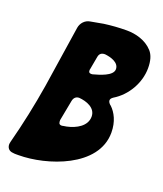

<svg xmlns="http://www.w3.org/2000/svg" viewBox="-137 -831 787 926"><g transform="rotate(20 256.0 -368.0)"><path d="M41 3C46 4 50 4 55 4H68C212 4 452 -74 452 -251C452 -308 430 -348 405 -372L400 -376C393 -383 390 -389 390 -395C390 -401 394 -407 403 -413C468 -452 512 -528 512 -604C512 -641 504 -669 487 -688C452 -727 398 -740 354 -740C314 -740 275 -737 238 -732L172 -720C147 -716 128 -695 124 -670L76 -355C59 -250 37 -146 10 -43C9 -38 8 -34 8 -30C8 -15 16 2 41 3ZM263 -571C266 -588 276 -596 294 -596C323 -593 368 -581 368 -546C368 -511 301 -493 272 -485C270 -484 267 -484 263 -484C254 -484 250 -488 250 -497C250 -500 250 -503 251 -505ZM219 -329C222 -345 232 -356 249 -356C287 -353 336 -336 336 -291C336 -242 286 -215 239 -205L221 -202C219 -201 217 -201 214 -201C199 -201 199 -213 199 -224Z"/></g></svg>

Font: Bangerz
Style: Bold
Weight: 700
Designer: vernon adams
Foundry: Vernon Adams
Version: Version 2.10;December 28, 2023;FontCreator 13.0.0.2683 64-bi